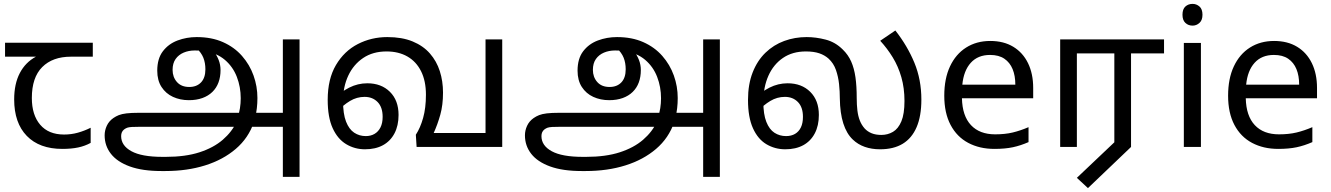

<svg xmlns="http://www.w3.org/2000/svg" viewBox="-20 -757 6855 989"><path d="M301 10Q183 10 118 -57Q53 -124 53 -245Q53 -325 82 -380.5Q111 -436 165 -465H6V-537H458V-465H345Q251 -465 197.5 -411.5Q144 -358 144 -252Q144 -165 187 -114.5Q230 -64 310 -64Q347 -64 381 -73.5Q415 -83 447 -99V-21Q418 -5 383 2.5Q348 10 301 10Z M811 124Q714 124 649 100.5Q584 77 551.5 35.5Q519 -6 519 -60Q519 -85 530 -109Q541 -133 564 -149Q577 -158 592 -164Q607 -170 631.5 -173Q656 -176 696 -176H1443L1446 -104H707Q676 -104 659.5 -103Q643 -102 635 -99Q627 -96 619 -90Q604 -78 604 -56Q604 -7 657 22Q710 51 817 51H834Q935 51 1007.5 27.5Q1080 4 1127.5 -37Q1175 -78 1199 -130L1203 -149Q1212 -174 1216 -199.5Q1220 -225 1220 -251Q1220 -309 1200 -361Q1180 -413 1138.5 -448.5Q1097 -484 1032 -494Q1019 -496 1007.5 -496.5Q996 -497 983 -497Q952 -497 926 -486Q900 -475 884.5 -453Q869 -431 869 -397Q869 -360 891.5 -334.5Q914 -309 955 -309Q993 -309 1015.5 -332.5Q1038 -356 1038 -400Q1038 -433 1027.5 -459.5Q1017 -486 991 -510L1048 -527Q1066 -512 1081.5 -492Q1097 -472 1106.5 -447.5Q1116 -423 1116 -396Q1116 -361 1105.5 -332.5Q1095 -304 1074 -283.5Q1053 -263 1022.5 -252Q992 -241 953 -241Q908 -241 871 -258Q834 -275 812 -309Q790 -343 790 -393Q790 -455 819 -493Q848 -531 894.5 -548.5Q941 -566 993 -566Q1070 -566 1128.5 -540Q1187 -514 1226.5 -469Q1266 -424 1286 -368Q1306 -312 1306 -252Q1306 -225 1303 -199.5Q1300 -174 1294 -150L1288 -128Q1260 -46 1194.5 10Q1129 66 1036.5 95Q944 124 832 124ZM1437 154V-554H1523V154Z M1860 12Q1807 12 1763 -14.5Q1719 -41 1693.5 -97Q1668 -153 1668 -243Q1668 -350 1710.5 -422Q1753 -494 1823 -530Q1893 -566 1975 -566Q2051 -566 2105.5 -543.5Q2160 -521 2194.5 -481.5Q2229 -442 2245.5 -390.5Q2262 -339 2262 -280Q2262 -216 2248 -166Q2234 -116 2214 -72H2481V-554H2567V0H2126L2122 -63Q2145 -98 2159.5 -149.5Q2174 -201 2174 -269Q2174 -340 2149 -390Q2124 -440 2078.5 -466Q2033 -492 1971 -492Q1901 -492 1851 -458.5Q1801 -425 1774 -367.5Q1747 -310 1747 -237Q1747 -170 1762.5 -130.5Q1778 -91 1804.5 -73.5Q1831 -56 1864 -56Q1890 -56 1909.5 -67.5Q1929 -79 1940 -101Q1951 -123 1951 -155Q1951 -205 1925 -231.5Q1899 -258 1858 -258Q1818 -258 1783 -237Q1748 -216 1719 -184L1704 -248Q1734 -283 1778.5 -305.5Q1823 -328 1872 -328Q1944 -328 1988.5 -284Q2033 -240 2033 -165Q2033 -110 2012 -70Q1991 -30 1952.5 -9Q1914 12 1860 12Z M2976 124Q2879 124 2814 100.5Q2749 77 2716.5 35.5Q2684 -6 2684 -60Q2684 -85 2695 -109Q2706 -133 2729 -149Q2742 -158 2757 -164Q2772 -170 2796.5 -173Q2821 -176 2861 -176H3608L3611 -104H2872Q2841 -104 2824.5 -103Q2808 -102 2800 -99Q2792 -96 2784 -90Q2769 -78 2769 -56Q2769 -7 2822 22Q2875 51 2982 51H2999Q3100 51 3172.5 27.5Q3245 4 3292.5 -37Q3340 -78 3364 -130L3368 -149Q3377 -174 3381 -199.5Q3385 -225 3385 -251Q3385 -309 3365 -361Q3345 -413 3303.5 -448.5Q3262 -484 3197 -494Q3184 -496 3172.5 -496.5Q3161 -497 3148 -497Q3117 -497 3091 -486Q3065 -475 3049.5 -453Q3034 -431 3034 -397Q3034 -360 3056.5 -334.5Q3079 -309 3120 -309Q3158 -309 3180.5 -332.5Q3203 -356 3203 -400Q3203 -433 3192.5 -459.5Q3182 -486 3156 -510L3213 -527Q3231 -512 3246.5 -492Q3262 -472 3271.5 -447.5Q3281 -423 3281 -396Q3281 -361 3270.5 -332.5Q3260 -304 3239 -283.5Q3218 -263 3187.5 -252Q3157 -241 3118 -241Q3073 -241 3036 -258Q2999 -275 2977 -309Q2955 -343 2955 -393Q2955 -455 2984 -493Q3013 -531 3059.5 -548.5Q3106 -566 3158 -566Q3235 -566 3293.5 -540Q3352 -514 3391.5 -469Q3431 -424 3451 -368Q3471 -312 3471 -252Q3471 -225 3468 -199.5Q3465 -174 3459 -150L3453 -128Q3425 -46 3359.5 10Q3294 66 3201.5 95Q3109 124 2997 124ZM3602 154V-554H3688V154Z M4025 12Q3972 12 3928 -14Q3884 -40 3858.5 -96.5Q3833 -153 3833 -242Q3833 -323 3857 -384Q3881 -445 3923 -485.5Q3965 -526 4019.5 -546Q4074 -566 4135 -566Q4183 -566 4233 -553Q4283 -540 4321 -502Q4349 -475 4364.5 -440Q4380 -405 4386.5 -359Q4393 -313 4393 -252Q4393 -217 4396.5 -188Q4400 -159 4409 -136Q4418 -113 4434 -95Q4449 -79 4470 -70.5Q4491 -62 4520 -62Q4553 -62 4580 -78Q4607 -94 4623 -132Q4639 -170 4639 -237Q4639 -303 4623 -359Q4607 -415 4578.5 -461.5Q4550 -508 4514 -547L4592 -600Q4654 -521 4690 -434Q4726 -347 4726 -244Q4726 -159 4701.5 -102Q4677 -45 4630 -16.5Q4583 12 4513 12Q4470 12 4434.5 -0.5Q4399 -13 4373 -38Q4341 -68 4324 -121Q4307 -174 4306 -250Q4306 -286 4302 -324Q4298 -362 4286 -396.5Q4274 -431 4248 -455Q4228 -473 4200 -482.5Q4172 -492 4131 -492Q4062 -492 4013 -458.5Q3964 -425 3938 -366.5Q3912 -308 3912 -232Q3912 -168 3927.5 -129Q3943 -90 3969.5 -73Q3996 -56 4029 -56Q4056 -56 4075.5 -67.5Q4095 -79 4105.5 -101Q4116 -123 4116 -155Q4116 -205 4090 -231.5Q4064 -258 4023 -258Q3983 -258 3948 -237Q3913 -216 3884 -184L3869 -248Q3899 -283 3943.5 -305.5Q3988 -328 4037 -328Q4109 -328 4153.5 -284Q4198 -240 4198 -165Q4198 -110 4177 -70Q4156 -30 4117.5 -9Q4079 12 4025 12Z M5081 -546Q5150 -546 5199.5 -516Q5249 -486 5275.5 -431.5Q5302 -377 5302 -304V-251H4935Q4937 -160 4981.5 -112.5Q5026 -65 5106 -65Q5157 -65 5196.5 -74.5Q5236 -84 5278 -102V-25Q5237 -7 5197 1.5Q5157 10 5102 10Q5026 10 4967.5 -21Q4909 -52 4876.5 -113.5Q4844 -175 4844 -264Q4844 -352 4873.5 -415Q4903 -478 4956.5 -512Q5010 -546 5081 -546ZM5080 -474Q5017 -474 4980.5 -433.5Q4944 -393 4937 -321H5210Q5210 -367 5196 -401Q5182 -435 5153.5 -454.5Q5125 -474 5080 -474Z M5584 212 5527 159 5720 -24V-482H5527V0H5441V-554H5976V-482H5806V0Z M6166 -536V0H6078V-536ZM6123 -737Q6143 -737 6158.5 -723.5Q6174 -710 6174 -681Q6174 -653 6158.5 -639Q6143 -625 6123 -625Q6101 -625 6086 -639Q6071 -653 6071 -681Q6071 -710 6086 -723.5Q6101 -737 6123 -737Z M6543 -546Q6612 -546 6661.5 -516Q6711 -486 6737.5 -431.5Q6764 -377 6764 -304V-251H6397Q6399 -160 6443.5 -112.5Q6488 -65 6568 -65Q6619 -65 6658.5 -74.5Q6698 -84 6740 -102V-25Q6699 -7 6659 1.5Q6619 10 6564 10Q6488 10 6429.5 -21Q6371 -52 6338.5 -113.5Q6306 -175 6306 -264Q6306 -352 6335.5 -415Q6365 -478 6418.5 -512Q6472 -546 6543 -546ZM6542 -474Q6479 -474 6442.5 -433.5Q6406 -393 6399 -321H6672Q6672 -367 6658 -401Q6644 -435 6615.5 -454.5Q6587 -474 6542 -474Z"/></svg>

Font: tamil25
Style: Book
Weight: 400
Designer: Jelle Bosma - Monotype Design Team
Foundry: Monotype Imaging Inc.
Version: Version 2.003